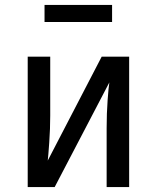

<svg xmlns="http://www.w3.org/2000/svg" viewBox="-20 -756 634 776"><path d="M502 0H411V-238Q411 -298 415 -352Q419 -406 422 -423L201 0H92V-527H183V-289Q183 -236 179 -179.5Q175 -123 173 -107L391 -527H502ZM160 -667V-736H433V-667Z"/></svg>

Font: Fira GO
Style: Regular
Weight: 400
Designer: Carrois Corporate
Foundry: Carrois Corporate GbR
Version: Version 0.300